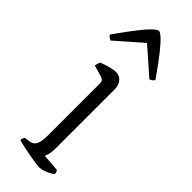

<svg xmlns="http://www.w3.org/2000/svg" viewBox="-249 -766 788 788"><g transform="rotate(45 145.0 -372.0)"><path d="M187 0Q180 0 162 -2.5Q144 -5 123 -9Q102 -13 83 -17Q64 -21 53 -25Q53 -31 55.5 -36.5Q58 -42 60 -44L87 -48Q98 -50 105.5 -57.5Q113 -65 116.5 -80.5Q120 -96 120 -119V-420Q120 -429 116 -434.5Q112 -440 102 -443L53 -457Q54 -465 56.5 -471.5Q59 -478 60 -481Q74 -487 97.5 -493.5Q121 -500 131 -500Q155 -500 167.5 -484.5Q180 -469 180 -446V-105Q180 -83 176.5 -69Q173 -55 170 -50L246 -44Q249 -40 250.5 -35.5Q252 -31 252 -26Q246 -20 234 -14Q222 -8 209.5 -4Q197 0 187 0ZM26 -575Q16 -580 12 -584Q8 -588 7 -591Q48 -649 74.5 -682.5Q101 -716 116.5 -730Q132 -744 139 -744Q146 -744 161.5 -730Q177 -716 203.5 -683Q230 -650 271 -591Q270 -588 266 -584Q262 -580 252 -575L139 -674Z"/></g></svg>

Font: Texturina 12pt Thin
Style: Regular
Weight: 250
Designer: Guillermo Torres Carreño
Foundry: Omnibus-Type
Version: Version 1.002